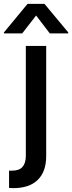

<svg xmlns="http://www.w3.org/2000/svg" viewBox="-69 -766 370 985"><path d="M168 -530.3V34.2Q168 114.7 124.5 157Q81.1 199.2 -1 199.2Q-14.6 199.2 -22.5 198.2V109.4H-5.9Q29.8 109.4 46.6 90.1Q63.5 70.8 63.5 33.2V-530.3ZM116.2 -686.5 44.9 -594.7H-48.8V-599.6L72.3 -746.1H159.2L281.2 -599.6V-594.7H186.5Z"/></svg>

Font: Pretendard Std Medium
Style: Regular
Weight: 500
Designer: Base glyphs from Inter by Rasmus Andersson; Hangeul glyphs from Noto Sans CJK(Source Han Sans) by Jang Soo-young and Kan
Foundry: Kil Hyung-jin
Version: Version 1.309